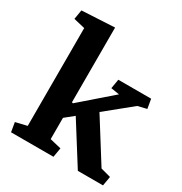

<svg xmlns="http://www.w3.org/2000/svg" viewBox="-176 -895 975 1026"><g transform="rotate(30 311.0 -381.5)"><path d="M27.3 -57.6 97.2 -74.2V-677.7L27.3 -694.3L37.1 -752L238.8 -762.7V-302.2L245.6 -299.3L435.1 -463.9L383.3 -472.2L393.1 -529.8H595.7L605.5 -472.2L550.8 -459L392.1 -330.1L552.7 -74.2L614.3 -57.6L604.5 0H449.2L292.5 -249L238.8 -205.6V-74.2L308.6 -57.6L298.8 0H37.1Z"/></g></svg>

Font: Noticia Text
Style: Bold
Weight: 700
Designer: JM Sole
Foundry: JM Sole
Version: Version 1.003